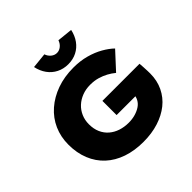

<svg xmlns="http://www.w3.org/2000/svg" viewBox="-227 -1145 1368 1368"><g transform="rotate(-45 457.0 -460.5)"><path d="M466 10Q376 10 303.5 -15Q231 -40 179.5 -87.5Q128 -135 100.5 -203Q73 -271 73 -354Q73 -433 102.5 -499.5Q132 -566 188 -615Q244 -664 319.5 -691Q395 -718 487 -718Q555 -718 613 -702Q671 -686 716.5 -660Q762 -634 793 -604L675 -476Q651 -496 622.5 -511.5Q594 -527 560 -537Q526 -547 484 -547Q440 -547 402.5 -532.5Q365 -518 337.5 -492.5Q310 -467 294.5 -431.5Q279 -396 279 -354Q279 -307 295 -271Q311 -235 339.5 -210.5Q368 -186 406 -173.5Q444 -161 488 -161Q524 -161 555 -170Q586 -179 609 -194.5Q632 -210 644 -232.5Q656 -255 657 -281V-306L683 -261H465V-404H839Q840 -391 841.5 -369.5Q843 -348 843.5 -328Q844 -308 844 -301Q844 -230 816 -172Q788 -114 738 -74Q688 -34 619 -12Q550 10 466 10ZM478 -760Q431 -760 392 -779.5Q353 -799 327 -835Q301 -871 291 -919L407 -931Q416 -905 435.5 -889.5Q455 -874 478 -874Q501 -874 520.5 -889.5Q540 -905 549 -931L665 -919Q655 -871 629 -835Q603 -799 564.5 -779.5Q526 -760 478 -760Z"/></g></svg>

Font: Lexend Exa ExtraBold
Style: Regular
Weight: 800
Designer: Bonnie Shaver-Troup, Thomas Jockin
Foundry: Lexend
Version: Version 1.007